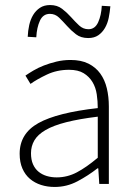

<svg xmlns="http://www.w3.org/2000/svg" viewBox="-20 -730 531 762"><path d="M197 12Q168 12 143 4Q118 -4 99 -20Q80 -36 69 -61Q58 -86 58 -120Q58 -200 132.5 -241.5Q207 -283 368 -301Q368 -328 364 -355.5Q360 -383 347 -404.5Q334 -426 312 -439.5Q290 -453 254 -453Q206 -453 166 -434Q126 -415 101 -397L81 -430Q94 -439 112.5 -450Q131 -461 154 -470Q177 -479 204 -485.5Q231 -492 260 -492Q302 -492 331 -477.5Q360 -463 378 -438Q396 -413 404 -379.5Q412 -346 412 -307V0H374L370 -62H367Q330 -33 287.5 -10.5Q245 12 197 12ZM205 -26Q247 -26 285 -46Q323 -66 368 -104V-267Q294 -258 243 -245Q192 -232 161 -214Q130 -196 116.5 -173Q103 -150 103 -122Q103 -96 111 -78Q119 -60 133 -48.5Q147 -37 165.5 -31.5Q184 -26 205 -26ZM330 -579Q301 -579 281.5 -594Q262 -609 246 -627Q230 -645 214.5 -660Q199 -675 178 -675Q151 -675 138.5 -648Q126 -621 124 -582L90 -584Q91 -608 96 -630.5Q101 -653 111.5 -670.5Q122 -688 138.5 -699Q155 -710 179 -710Q207 -710 226.5 -695Q246 -680 262 -662Q278 -644 294 -629Q310 -614 331 -614Q357 -614 369.5 -641.5Q382 -669 384 -707L418 -705Q416 -682 411.5 -659.5Q407 -637 396.5 -619Q386 -601 370 -590Q354 -579 330 -579Z"/></svg>

Font: hySource Sans Pro Light
Style: Regular
Weight: 300
Designer: Paul D. Hunt
Foundry: Adobe Systems Incorporated
Version: Version 2.021;PS 2.000;hotconv 1.0.86;makeotf.lib2.5.63406